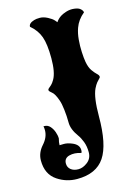

<svg xmlns="http://www.w3.org/2000/svg" viewBox="-120 -703 637 907"><g transform="rotate(-15 199.0 -249.5)"><path d="M142.1 141.1Q90.3 141.1 46.9 112.3Q-1.5 80.6 -1.5 12.7Q-1.5 -24.9 26.4 -56.2Q54.2 -86.9 54.2 -121.1Q54.2 -132.3 52.2 -140.6H56.2Q72.8 -140.6 84 -128.2Q95.2 -115.7 101.3 -98.4Q107.4 -81.1 107.4 -66.4Q102.5 -48.8 102.5 -34.7L124 -35.2Q141.6 -35.2 162.6 -26.4Q195.8 -13.2 195.8 14.2Q195.8 23.9 192.4 27.3Q160.6 17.1 134.8 23.9Q108.9 30.8 108.9 56.6Q108.9 75.7 123 86.9Q137.2 98.1 159.7 98.1Q182.1 98.1 204.6 80.6Q227.1 63 227.1 33.2Q227.1 3.4 218.3 -19.3Q209.5 -42 199.2 -55.7Q171.4 -93.8 171.4 -127Q171.4 -143.6 170.4 -159.4Q169.4 -175.3 167.5 -190.9Q164.1 -221.2 157.7 -238.8Q145.5 -273.9 132.3 -283.7Q121.1 -292.5 119.4 -297.6Q117.7 -302.7 124 -308.1Q129.4 -312 137.2 -319.6Q145 -327.1 152.8 -340.8Q171.4 -372.6 171.4 -441.9Q171.4 -511.2 158.2 -547.6Q145 -584 112.3 -611.3Q112.3 -628.4 139.6 -636.7Q149.4 -640.1 168 -640.1Q185.5 -640.1 205.6 -629.6Q225.6 -619.1 234.4 -608.9L243.2 -598.6Q260.3 -625 295.9 -635.7Q315.9 -642.1 335.9 -639.6Q356 -637.2 364.3 -629.9Q375 -621.6 376.5 -611.3Q343.3 -584 330.6 -547.9Q321.8 -523.4 319.1 -492.7Q316.4 -461.9 317.9 -432.6Q319.3 -403.3 322.8 -382.8Q328.1 -354.5 339.4 -338.6Q350.6 -322.8 360.1 -314.2Q369.6 -305.7 369.6 -298.3Q369.6 -293.9 364.3 -289.6Q358.9 -284.7 351.3 -275.4Q343.8 -266.1 335.9 -250Q317.4 -210.4 317.4 -119.1Q317.4 19.5 276.6 80.3Q235.8 141.1 142.1 141.1Z"/></g></svg>

Font: Sancreek
Style: Regular
Weight: 400
Designer: Vernon Adams
Foundry: Vernon Adams
Version: Version 1.100; ttfautohint (v1.8.4.7-5d5b)